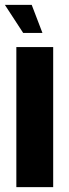

<svg xmlns="http://www.w3.org/2000/svg" viewBox="-22 -767 283 787"><path d="M45 -574H196V0H45ZM-2 -747H108L152 -632H73Z"/></svg>

Font: Khand Variable Light
Style: Regular
Weight: 300
Designer: Satya Rajpurohit
Foundry: Indian Type Foundry
Version: Version 3.000